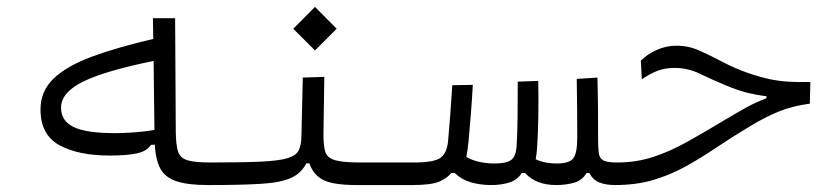

<svg xmlns="http://www.w3.org/2000/svg" viewBox="-20 -531 2384 553"><path d="M296.4 -83Q205.6 -83 151.1 -112.8Q96.7 -142.6 96.7 -215.8Q96.7 -268.6 134.3 -304.7Q171.9 -340.8 244.4 -367.7Q316.9 -394.5 421.4 -418.9L420.4 -478.5H484.4L486.3 -149.9Q486.8 -113.3 492.9 -94.5Q499 -75.7 520.3 -69.3Q541.5 -63 585.9 -63Q606.4 -63 613.8 -57.1Q621.1 -51.3 621.1 -33.2Q621.1 -15.1 613 -6.6Q605 2 580.1 2Q521.5 2 488.8 -8.8Q456.1 -19.5 442.1 -44.9Q428.2 -70.3 425.8 -114.3L414.6 -113.8Q403.8 -95.7 374.8 -89.4Q345.7 -83 296.4 -83ZM422.4 -355.5Q282.7 -327.1 219.2 -295.9Q155.8 -264.6 155.8 -220.7Q155.8 -183.1 191.7 -165.3Q227.5 -147.5 312.5 -147.5Q334.5 -147.5 366 -149.7Q397.5 -151.9 424.8 -156.7Z M580.1 2 585.9 -63Q677.7 -63 730.5 -65.4Q783.2 -67.9 808.1 -75.4Q833 -83 840.3 -97.9Q847.7 -112.8 848.1 -137.7L852.1 -307.6L914.1 -309.6L911.6 -142.6Q911.6 -110.4 917 -93.3Q922.4 -76.2 945.1 -69.6Q967.8 -63 1018.6 -63H1171.9Q1190.4 -63 1197.8 -56.4Q1205.1 -49.8 1205.1 -33.2Q1205.1 -12.2 1194.3 -5.1Q1183.6 2 1166 2H1007.3Q941.4 2 912.1 -12.2Q882.8 -26.4 871.1 -60.5H862.3Q847.7 -31.7 817.6 -18.3Q787.6 -4.9 731.2 -1.5Q674.8 2 580.1 2ZM887.2 -385.7 824.7 -448.2 887.2 -511.2 949.7 -448.2Z M1395 2Q1363.8 2 1336.4 -5.9Q1309.1 -13.7 1289.6 -32.7H1279.8Q1267.6 -17.6 1244.9 -7.8Q1222.2 2 1167 2L1171.9 -63Q1231 -63 1249 -76.7Q1267.1 -90.3 1270.5 -124Q1274.4 -166.5 1277.1 -203.6Q1279.8 -240.7 1282.7 -285.6L1341.8 -286.6Q1339.4 -243.7 1336.4 -204.8Q1333.5 -166 1329.6 -125Q1326.7 -98.1 1323.2 -79.1Q1340.3 -68.8 1361.8 -64.5Q1383.3 -60.1 1403.3 -60.1Q1439.5 -60.1 1452.6 -70.6Q1465.8 -81.1 1467.8 -107.9Q1470.2 -141.6 1470.7 -193.4Q1471.2 -245.1 1471.2 -295.9L1530.3 -297.9Q1531.2 -249 1530.5 -196.8Q1529.8 -144.5 1526.9 -105Q1525.9 -88.9 1522.9 -72.3Q1538.1 -65.4 1553.5 -62.7Q1568.8 -60.1 1582.5 -60.1Q1620.1 -60.1 1631.3 -75.2Q1642.6 -90.3 1642.6 -134.8Q1642.6 -174.3 1642.3 -213.9Q1642.1 -253.4 1641.1 -303.7L1700.7 -307.6Q1702.1 -256.3 1702.4 -213.4Q1702.6 -170.4 1702.6 -133.3V-131.8Q1702.6 -104 1704.8 -89.1Q1707 -74.2 1718.5 -68.6Q1730 -63 1757.8 -63Q1776.4 -63 1783.7 -55.4Q1791 -47.9 1791 -34.2Q1791 -12.2 1780.3 -5.1Q1769.5 2 1752 2Q1725.6 2 1707 -5.1Q1688.5 -12.2 1677.2 -32.7H1669.4Q1656.7 -11.2 1633.1 -4.6Q1609.4 2 1582 2Q1523.9 2 1492.2 -32.7H1482.9Q1470.2 -12.7 1447 -5.4Q1423.8 2 1395 2Z M1750.5 2Q1738.8 2 1731.2 -5.6Q1723.6 -13.2 1723.6 -31.2Q1723.6 -63 1757.8 -63Q1812.5 -63 1861.1 -78.9Q1909.7 -94.7 1959.5 -122.6Q2009.3 -150.4 2067.4 -185.5Q2101.1 -205.6 2129.2 -221.2Q2157.2 -236.8 2187.5 -248V-253.9Q2164.6 -256.3 2136.2 -262.9Q2107.9 -269.5 2069.3 -285.6Q2030.8 -301.8 1995.8 -318.6Q1960.9 -335.4 1923.3 -335.4Q1896.5 -335.4 1875.2 -327.6Q1854 -319.8 1828.6 -302.7L1825.7 -356.4Q1845.7 -376 1872.6 -387.7Q1899.4 -399.4 1928.7 -399.4Q1962.9 -399.4 1994.6 -385.3Q2026.4 -371.1 2061.8 -352.3Q2097.2 -333.5 2141.1 -318.4Q2170.9 -308.6 2195.8 -303.2Q2220.7 -297.9 2248.5 -295.9Q2276.4 -293.9 2314 -294.9L2312.5 -232.4Q2264.2 -226.1 2225.8 -210.9Q2187.5 -195.8 2142.1 -168.5Q2087.4 -135.7 2041.7 -105Q1996.1 -74.2 1952.4 -50.3Q1908.7 -26.4 1860.1 -12.2Q1811.5 2 1750.5 2Z"/></svg>

Font: Cascadia Code NF Light
Style: Regular
Weight: 300
Monospace: yes
Designer: Aaron Bell
Foundry: Saja Typeworks
Version: Version 2404.023; ttfautohint (v1.8.4)